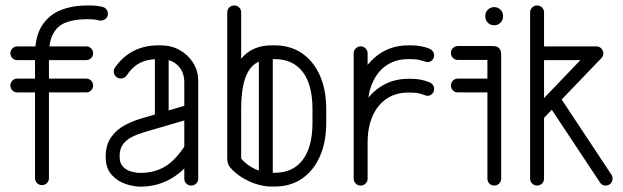

<svg xmlns="http://www.w3.org/2000/svg" viewBox="-20 -679 2281 703"><path d="M159.2 -26.8Q159.2 -16 151.9 -8.6Q144.5 -1.2 133.8 -1.2Q123 -1.2 115.6 -8.6Q108.2 -16 108.2 -26.8V-476.8Q108.2 -546.4 134.3 -586.1Q160.4 -625.8 203.4 -642.4Q246.4 -659 297.5 -659H308.5Q320.6 -659 332.2 -657.8Q343.9 -656.6 354.6 -654Q363.2 -652.2 369.2 -645.4Q375.1 -638.5 375.1 -628.9Q375.1 -616.2 365.4 -609.2Q355.8 -602.2 344.4 -603.8Q326.8 -608.6 308.5 -608.6H297.5Q254.2 -608.6 223.2 -597.4Q192.2 -586.2 175.8 -557.7Q159.2 -529.1 159.2 -476.8ZM42.9 -458.9Q32.8 -458.9 25.4 -466.2Q18 -473.6 18 -484.4Q18 -494.1 25.4 -501.7Q32.8 -509.2 42.9 -509.2H295.5Q306.2 -509.2 313.6 -501.7Q321 -494.1 321 -484.4Q321 -473.6 313.6 -466.2Q306.2 -458.9 295.5 -458.9ZM42.9 -340.6Q32.8 -340.6 25.4 -348Q18 -355.4 18 -365.8Q18 -376.5 25.4 -383.9Q32.8 -391.2 42.9 -391.2H295.5Q306.2 -391.2 313.6 -383.9Q321 -376.5 321 -365.8Q321 -355.4 313.6 -348Q306.2 -340.6 295.5 -340.6Z M705.8 -25.1Q705.8 -14.4 698.2 -7Q690.6 0.4 680.2 0.4Q669.5 0.4 662.1 -7Q654.8 -14.4 654.8 -25.1V-377.1Q654.8 -415.8 631.2 -439.1Q607.6 -462.5 569.2 -462.5H558.2Q518.8 -462.5 491.2 -448Q463.6 -433.5 443 -401.6Q435.1 -391.6 421.9 -391.6Q411.1 -391.6 403.8 -399.3Q396.4 -407 396.4 -417.1Q396.4 -426.1 401.1 -431.6Q428.8 -471.8 468.8 -492.3Q508.8 -512.9 558.2 -512.9H569.2Q606.6 -512.9 637.4 -496Q668.2 -479.1 687 -449.5Q705.8 -419.9 705.8 -382ZM659.1 -148.6Q662.8 -153.2 667.9 -156.1Q673.1 -159 680.2 -159Q690.6 -159 696.8 -151.6Q702.9 -144.2 702.9 -134.1Q702.9 -129.5 702.9 -125.9Q702.9 -122.2 701 -119Q658.6 -55 607.1 -25.3Q555.6 4.4 494.4 4.4Q494.4 4.4 493.6 4.4Q492.8 4.4 492.8 4.4Q470 4.4 440.6 -5.2Q411.1 -14.8 389.1 -38.6Q367 -62.4 367 -104.6Q367 -105 367 -106Q367 -107 367 -107.6Q367.4 -148.9 386.6 -176.2Q405.8 -203.6 435.2 -219.6Q464.8 -235.6 495 -244.4L673.1 -296.8Q675.2 -297.1 676.7 -297.3Q678.1 -297.5 680.2 -297.5Q690 -297.5 697.9 -290.1Q705.8 -282.8 705.8 -272Q705.8 -264 700.2 -257.2Q694.6 -250.4 686.4 -247.2L508.5 -195.1Q483.9 -187.9 463.3 -177.6Q442.8 -167.4 430.4 -150.8Q418 -134.1 418 -107.6Q418 -107 418 -106Q418 -105 418 -105Q418 -81 430.6 -68.3Q443.2 -55.6 461 -50.8Q478.8 -46 492.8 -46Q492.8 -46 493.6 -46Q494.4 -46 494.4 -46Q545.2 -46 584.1 -69.1Q622.9 -92.2 659.1 -148.6ZM597.5 -244.5Q597.5 -234.1 590.1 -226.9Q582.8 -219.6 572.6 -219.6Q561.9 -219.6 554.5 -226.9Q547.1 -234.1 547.1 -244.5V-486Q547.1 -496.8 554.5 -503.8Q561.9 -510.9 572.6 -510.9Q582.8 -510.9 590.1 -503.8Q597.5 -496.8 597.5 -486Z M1174.5 -228.9Q1174.5 -158.8 1151.2 -106.3Q1127.9 -53.9 1085.7 -24.9Q1043.5 4 985.9 4H974.5Q934.8 4 893.9 -14.3Q853 -32.6 825 -63.4Q817.2 -71.8 814.6 -80.7Q812 -89.6 812 -101.1V-278.8Q812 -350.8 829.8 -403.1Q847.5 -455.5 883.6 -484.2Q919.8 -512.9 974.5 -512.9H985.9Q1043.5 -512.9 1085.7 -483.9Q1127.9 -455 1151.2 -402.7Q1174.5 -350.4 1174.5 -279.9ZM1124.1 -228.9V-279.9Q1124.1 -368.8 1088.4 -415.6Q1052.8 -462.5 985.9 -462.5H974.5Q915.4 -462.5 889.2 -417.6Q863 -372.8 863 -278.8V-98.2Q883.1 -74.5 913.3 -60.4Q943.5 -46.4 974.5 -46.4H985.9Q1052.8 -46.4 1088.4 -93.7Q1124.1 -141 1124.1 -228.9ZM863 -278.8Q863 -268 855.6 -260.6Q848.2 -253.2 837.5 -253.2Q826.8 -253.2 819.4 -260.6Q812 -268 812 -278.8V-634.1Q812 -644.2 819.4 -651.6Q826.8 -659 837.5 -659Q848.2 -659 855.6 -651.6Q863 -644.2 863 -634.1ZM978.8 -29.8Q978.8 -19.4 971.4 -12Q964 -4.6 953.2 -4.6Q942.5 -4.6 935.1 -12Q927.8 -19.4 927.8 -29.8V-475.5Q927.8 -486.2 935.1 -493.6Q942.5 -501 953.2 -501Q964 -501 971.4 -493.6Q978.8 -486.2 978.8 -475.5Z M1326 -25.1Q1326 -14.4 1318.6 -7Q1311.2 0.4 1300.5 0.4Q1289.8 0.4 1282.4 -7Q1275 -14.4 1275 -25.1V-484.4Q1275 -494.1 1282.4 -501.7Q1289.8 -509.2 1300.5 -509.2Q1311.2 -509.2 1318.6 -501.7Q1326 -494.1 1326 -484.4ZM1326 -279.9Q1326 -269.1 1318.6 -261.8Q1311.2 -254.4 1300.5 -254.4Q1289.8 -254.4 1282.4 -261.8Q1275 -269.1 1275 -279.9Q1275 -347.4 1300.6 -400.2Q1326.2 -453 1371.2 -482.9Q1416.2 -512.9 1474.2 -512.9H1485.6Q1504.5 -512.9 1521.9 -509.7Q1539.2 -506.5 1554.1 -500.1Q1560.6 -496.6 1565.1 -490.3Q1569.6 -484 1569.6 -476.8Q1569.6 -464.8 1561.3 -457.7Q1553 -450.6 1542.2 -451.9Q1531.2 -455 1518.1 -458.8Q1505 -462.5 1485.6 -462.5H1474.2Q1428.9 -462.5 1395.7 -440.1Q1362.5 -417.8 1344.2 -376.9Q1326 -336.1 1326 -279.9ZM1326 -157.1Q1326 -146.4 1318.6 -139.3Q1311.2 -132.2 1300.5 -132.2Q1289.8 -132.2 1282.4 -139.3Q1275 -146.4 1275 -157.1Q1275 -224.2 1300.6 -277.1Q1326.2 -329.9 1371.2 -360.1Q1416.2 -390.4 1474.2 -390.4H1485.6Q1523.6 -390.4 1554.1 -377Q1560.6 -374.1 1565.1 -367.8Q1569.6 -361.5 1569.6 -353.2Q1569.6 -341.9 1561.3 -334.5Q1553 -327.1 1542.2 -328.4Q1531.2 -332.1 1518.1 -336.1Q1505 -340 1485.6 -340H1474.2Q1428.9 -340 1395.7 -317.6Q1362.5 -295.2 1344.2 -254.1Q1326 -213 1326 -157.1Z M1656.5 -459.5Q1645.8 -459.5 1638.4 -466.9Q1631 -474.2 1631 -485Q1631 -495.4 1638.4 -502.9Q1645.8 -510.5 1656.5 -510.5H1783.9Q1815 -510.5 1815 -479.4V-25.1Q1815 -14.4 1807.6 -7Q1800.2 0.4 1789.5 0.4Q1778.8 0.4 1771.7 -7Q1764.6 -14.4 1764.6 -25.1V-459.5ZM1656.5 -340.6Q1645.8 -340.6 1638.4 -348Q1631 -355.4 1631 -365.8Q1631 -376.5 1638.4 -383.9Q1645.8 -391.2 1656.5 -391.2H1789.5Q1800.2 -391.2 1807.6 -383.9Q1815 -376.5 1815 -365.8Q1815 -355.4 1807.6 -348Q1800.2 -340.6 1789.5 -340.6ZM1756.9 -621Q1756.9 -634.1 1766.3 -643.6Q1775.8 -653 1789.5 -653Q1803 -653 1812.4 -643.6Q1821.9 -634.1 1821.9 -621V-618.8Q1821.9 -605.2 1812.4 -595.8Q1803 -586.4 1789.5 -586.4Q1775.8 -586.4 1766.3 -595.8Q1756.9 -605.2 1756.9 -618.8Z M1921 -634.1Q1921 -644.2 1928.4 -651.6Q1935.8 -659 1946.5 -659Q1957.2 -659 1964.6 -651.6Q1972 -644.2 1972 -634.1V-25.1Q1972 -14.4 1964.6 -7Q1957.2 0.4 1946.5 0.4Q1935.8 0.4 1928.4 -7Q1921 -14.4 1921 -25.1ZM1946.5 -458.9Q1935.8 -458.9 1928.4 -466.2Q1921 -473.6 1921 -484.4Q1921 -494.1 1928.4 -501.7Q1935.8 -509.2 1946.5 -509.2H2164Q2174.1 -509.2 2181.4 -501.7Q2188.6 -494.1 2188.6 -484.4Q2188.6 -473.6 2178.9 -466.2Q2169.2 -458.9 2158.5 -458.9ZM2146.9 -502.4Q2153.6 -508.5 2160.2 -508.5Q2170.4 -508.5 2179.8 -501.3Q2189.2 -494.1 2189.2 -484.4Q2189.2 -473.2 2181.2 -465.4L1963.4 -238.4Q1956.5 -231.2 1946.5 -231.2Q1935.8 -231.2 1928.9 -238.6Q1922 -246 1922 -256.8Q1922 -268.5 1929.6 -275.8ZM1983.9 -301.9Q1982.4 -305.1 1980.9 -308.8Q1979.5 -312.4 1979.5 -316.4Q1979.5 -326.5 1986.9 -334.2Q1994.2 -341.9 2005 -341.9Q2018.2 -341.9 2025.8 -330.9L2218.6 -39.6Q2220.8 -37 2221.9 -33.1Q2223 -29.1 2223 -25.1Q2223 -15 2215.9 -7.3Q2208.9 0.4 2197.5 0.4Q2184.9 0.4 2177.4 -10Z"/></svg>

Font: Libertine-Super Thin
Style: Regular
Weight: 100
Designer: Bastien Sozeau
Foundry: NBR — Bastien Sozeau
Version: Version 2.003;gftools[0.9.33]